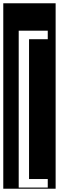

<svg xmlns="http://www.w3.org/2000/svg" viewBox="-32 -937 359 1170"><path d="M-12 213V-917H307V213ZM82 -750V206H259V154H145V-698H259V-750Z"/></svg>

Font: Zilla Slab Highlight Regular
Style: Regular
Weight: 400
Designer: Typotheque Type Foundry
Foundry: Typotheque type foundry
Version: Version 1.1; 2017; ttfautohint (v1.6)